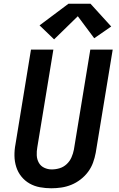

<svg xmlns="http://www.w3.org/2000/svg" viewBox="-20 -1001 640 1029"><path d="M255 8Q224 8 194 2.5Q164 -3 138.5 -17.5Q113 -32 94.5 -55Q76 -78 67 -106.5Q58 -135 57.5 -166Q57 -197 63 -228L146 -735H266L180 -212Q176 -190 177 -168.5Q178 -147 188 -129Q198 -111 217 -102Q236 -93 257 -93Q279 -93 300 -99.5Q321 -106 337.5 -121.5Q354 -137 363 -157.5Q372 -178 376 -199L464 -735H584L493 -182Q488 -155 478.5 -129Q469 -103 452 -80Q435 -57 411.5 -39Q388 -21 362 -10.5Q336 0 309 4Q282 8 255 8ZM270 -790 192 -865 347 -981H465L576 -859L485 -796L397 -914Z"/></svg>

Font: Iosevka Curly Extended Oblique
Style: Bold
Weight: 700
Width: 7
Italic angle: -9°
Monospace: yes
Designer: Belleve Invis
Foundry: Belleve Invis
Version: Version 11.1.0; ttfautohint (v1.8.3)